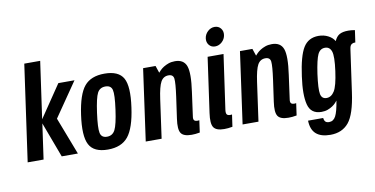

<svg xmlns="http://www.w3.org/2000/svg" viewBox="-85 -997 2800 1433"><g transform="rotate(-10 1315.0 -281.0)"><path d="M53.6 0H174.1L211.9 -267.1L311.7 0H434.1L325.4 -283L504.1 -542.7H381.7L215.9 -297.9L277.1 -730H156.6Z M507.6 -280.1Q485.1 -122.7 519.8 -56.4Q554.4 10 661.1 10Q763.9 10 815.1 -53.1Q866.3 -116.3 887.3 -268.7Q909.7 -426.1 874.4 -489.4Q839 -552.7 732 -552.7Q629.6 -552.7 579.4 -492.6Q529.3 -432.6 507.6 -280.1ZM627.4 -274Q642.9 -385.6 661.6 -421.4Q680.4 -457.1 722.9 -457.1Q764.9 -457.1 773.9 -421.4Q782.9 -385.6 767.4 -274Q752 -162.1 732.4 -123.9Q712.7 -85.6 670.7 -85.6Q628.3 -85.6 620.1 -123.9Q612 -162.1 627.4 -274Z M1201.1 -457.1Q1236.9 -457.1 1240.6 -424.6Q1244.4 -392.1 1230.3 -290.4L1207.1 -126.3Q1195.7 -47.9 1214.9 -18.9Q1234.1 10 1295.1 10Q1309.3 10 1323.9 8.6Q1338.6 7.3 1357.1 3.9L1369.9 -87.1Q1358.4 -85.9 1357.1 -85.9Q1337.1 -85.9 1330.5 -95Q1323.9 -104.1 1327.3 -124.1L1352.1 -304.9Q1372.3 -445.7 1352.6 -499.2Q1332.9 -552.7 1266.6 -552.7Q1239 -552.7 1217.1 -544.9Q1195.3 -537.1 1179.3 -526.8Q1163.3 -516.4 1152.7 -505.8Q1142.1 -495.1 1136.7 -488.4L1118.4 -542.7H1024.1L948.4 0H1068.7L1109.6 -292.6Q1122.7 -386.6 1142.5 -421.9Q1162.3 -457.1 1201.1 -457.1Z M1523.4 -681.3Q1519.3 -651.1 1536.3 -630.1Q1553.3 -609.1 1582.1 -609.1Q1611 -609.1 1634.2 -630.1Q1657.4 -651.1 1661.6 -681.3Q1666 -711.1 1648.8 -732.3Q1631.6 -753.4 1602.4 -753.4Q1573.6 -753.4 1550.7 -732.3Q1527.9 -711.1 1523.4 -681.3ZM1513 -542.7 1454.3 -126.9Q1442.9 -48.1 1462.3 -19.1Q1481.7 10 1542 10Q1556.4 10 1571.4 8.6Q1586.4 7.3 1604.6 3.9L1617.7 -87.1Q1606.3 -85.9 1605 -85.9Q1583.9 -85.9 1577.8 -96.4Q1571.7 -107 1574.9 -129.9L1633.6 -542.7Z M1935.1 -457.1Q1970.9 -457.1 1974.6 -424.6Q1978.4 -392.1 1964.3 -290.4L1941.1 -126.3Q1929.7 -47.9 1948.9 -18.9Q1968.1 10 2029.1 10Q2043.3 10 2057.9 8.6Q2072.6 7.3 2091.1 3.9L2103.9 -87.1Q2092.4 -85.9 2091.1 -85.9Q2071.1 -85.9 2064.5 -95Q2057.9 -104.1 2061.3 -124.1L2086.1 -304.9Q2106.3 -445.7 2086.6 -499.2Q2066.9 -552.7 2000.6 -552.7Q1973 -552.7 1951.1 -544.9Q1929.3 -537.1 1913.3 -526.8Q1897.3 -516.4 1886.7 -505.8Q1876.1 -495.1 1870.7 -488.4L1852.4 -542.7H1758.1L1682.4 0H1802.7L1843.6 -292.6Q1856.7 -386.6 1876.5 -421.9Q1896.3 -457.1 1935.1 -457.1Z M2630.3 -548Q2615.3 -550.7 2602.9 -551.7Q2590.6 -552.7 2580 -552.7Q2537.6 -552.7 2513.5 -539.1Q2489.4 -525.4 2475.1 -492Q2459 -519.7 2426.4 -536.2Q2393.7 -552.7 2354.7 -552.7Q2277.3 -552.7 2238.9 -490.2Q2200.6 -427.7 2180.3 -276.9Q2160.7 -140 2179.9 -65Q2199 10 2279.7 10Q2306.3 10 2327.1 2.2Q2347.9 -5.6 2363.3 -15.9Q2378.7 -26.3 2388.5 -36.9Q2398.3 -47.6 2403.1 -54Q2390.1 28 2372.5 61.3Q2354.9 94.6 2322.4 94.6Q2304 94.6 2294.8 86Q2285.6 77.4 2283 56.9H2168.4Q2170.3 125 2207.2 157.6Q2244.1 190.1 2315.4 190.1Q2404.7 190.1 2454.9 129.2Q2505 68.3 2527.4 -93.6L2571.9 -409.1Q2573.9 -426.1 2577.9 -436.1Q2582 -446.1 2591 -451.1Q2595.4 -454 2601.6 -455.4Q2607.9 -456.9 2617.1 -456.3ZM2298.1 -275.3Q2313.6 -380.9 2331.5 -419Q2349.4 -457.1 2386.9 -457.1Q2422.7 -457.1 2435.5 -419.9Q2448.3 -382.6 2433.1 -271.9Q2418 -161.1 2394.3 -123.4Q2370.6 -85.6 2334.7 -85.6Q2298.3 -85.6 2290.5 -123.6Q2282.7 -161.7 2298.1 -275.3Z"/></g></svg>

Font: Secuela ExtLt
Style: Italic
Weight: 200
Italic angle: -8°
Designer: Fernando Haro
Foundry: deFharo
Version: Version 1.704